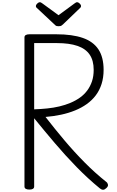

<svg xmlns="http://www.w3.org/2000/svg" viewBox="-20 -1706 1057 1742"><path d="M247 14Q225 14 213.5 7Q202 0 202 -14V-1367Q202 -1381 213.5 -1388Q225 -1395 247 -1395H490Q636 -1395 731 -1362Q826 -1329 873 -1258Q920 -1187 920 -1072Q920 -1002 901.5 -944Q883 -886 849 -841Q815 -796 767.5 -762Q720 -728 661 -704Q602 -680 534.5 -665.5Q467 -651 393 -645Q476 -538 564 -433.5Q652 -329 747 -233Q842 -137 945 -55Q956 -47 959.5 -31Q963 -15 943 2Q930 15 916 15.5Q902 16 887 4Q778 -85 675.5 -190Q573 -295 477 -408Q381 -521 290 -633V-14Q290 0 279 7Q268 14 247 14ZM290 -714Q350 -716 408 -722Q466 -728 519 -740.5Q572 -753 619.5 -773Q667 -793 705.5 -820.5Q744 -848 771.5 -885Q799 -922 814.5 -968Q830 -1014 830 -1072Q830 -1157 793.5 -1210.5Q757 -1264 683 -1289.5Q609 -1315 498 -1315H290ZM680 -1686Q690 -1686 702.5 -1674.5Q715 -1663 715 -1652Q715 -1650 714.5 -1646Q714 -1642 709 -1636L555 -1488Q548 -1482 539.5 -1475Q531 -1468 511 -1468Q492 -1468 484 -1475Q476 -1482 469 -1489L312 -1636Q306 -1642 306 -1646Q306 -1650 306 -1652Q306 -1663 318.5 -1674.5Q331 -1686 341 -1686Q347 -1686 353 -1682.5Q359 -1679 366 -1674L511 -1568L655 -1674Q663 -1679 668 -1682.5Q673 -1686 680 -1686Z"/></svg>

Font: Playwrite BE WAL
Style: Regular
Weight: 400
Designer: Veronika Burian, José Scaglione
Foundry: TypeTogether
Version: Version 1.002